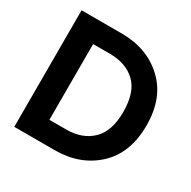

<svg xmlns="http://www.w3.org/2000/svg" viewBox="-166 -910 1064 1070"><g transform="rotate(30 366.0 -375.0)"><path d="M60.1 -750H319.8Q481.9 -750 588.4 -650.9Q694.8 -551.8 694.8 -375Q694.8 -196.8 588.9 -98.4Q482.9 0 319.8 0H60.1ZM318.8 -131.8Q420.9 -131.8 482.9 -191.4Q544.9 -251 544.9 -375Q544.9 -502 483.4 -560.5Q421.9 -619.1 318.8 -619.1H210V-131.8Z"/></g></svg>

Font: Oakes Grotesk
Style: Bold
Weight: 700
Designer: Samuel Oakes
Foundry: Samuel Oakes
Version: Version 1.0 | wf-rip DC20170320